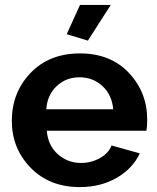

<svg xmlns="http://www.w3.org/2000/svg" viewBox="-20 -750 639 780"><path d="M430 -730 337 -585 251 -611 305 -730ZM304 10Q181 10 104.5 -68.5Q28 -147 28 -259Q28 -374 104 -453.5Q180 -533 305 -533Q429 -533 503.5 -454Q578 -375 578 -264Q578 -236 575 -219H170Q175 -159 215 -123.5Q255 -88 309 -88Q350 -88 385.5 -107.5Q421 -127 433 -159L548 -127Q519 -65 454 -27.5Q389 10 304 10ZM168 -306H440Q435 -364 396.5 -400Q358 -436 303 -436Q248 -436 210 -400Q172 -364 168 -306Z"/></svg>

Font: Raleway
Style: Bold
Weight: 700
Designer: Matt McInerney, Pablo Impallari, Rodrigo Fuenzalida
Foundry: Matt McInerney, Pablo Impallari, Rodrigo Fuenzalida
Version: Version 3.000